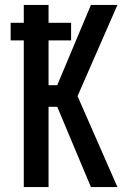

<svg xmlns="http://www.w3.org/2000/svg" viewBox="-20 -755 540 775"><path d="M76 0V-592H23V-663H76V-735H176V-663H267V-592H176V-411H211L347 -735H454L293 -367L454 0H347L211 -324H176V0Z"/></svg>

Font: Iosevka Semibold
Style: Regular
Weight: 600
Monospace: yes
Designer: Belleve Invis
Foundry: Belleve Invis
Version: Version 33.2.3; ttfautohint (v1.8.4)